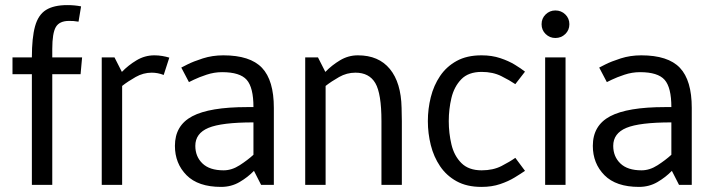

<svg xmlns="http://www.w3.org/2000/svg" viewBox="-20 -725 2801 753"><path d="M105 0V-434H29V-500H105Q105 -577 117.5 -622Q130 -667 160.5 -686Q191 -705 244 -705Q273 -705 298 -700L288 -640Q277 -642 268.5 -642.5Q260 -643 251 -643Q213 -643 199 -619Q185 -595 185 -533V-500H302L296 -434H185V0Z M622 -431Q599 -440 575 -440Q542 -440 512 -423Q482 -406 459 -388V0H379V-500H429L458 -443Q483 -469 515.5 -488.5Q548 -508 585 -508H586Q601 -508 616 -505.5Q631 -503 644 -499Z M746 -153Q746 -111 774 -84Q802 -57 857 -57Q889 -57 920 -77Q951 -97 974 -118V-245Q849 -245 797.5 -223.5Q746 -202 746 -153ZM847 8Q757 8 711.5 -38Q666 -84 666 -153Q666 -233 734 -269Q802 -305 949 -305H974Q974 -382 947.5 -412Q921 -442 851 -442Q820 -442 790 -432Q760 -422 740.5 -412.5Q721 -403 721 -403L691 -460Q691 -460 714.5 -472Q738 -484 775.5 -496Q813 -508 856 -508Q961 -508 1007.5 -459Q1054 -410 1054 -302V0H1004L976 -55Q952 -30 919.5 -11Q887 8 847 8Z M1556 0H1476V-250Q1476 -358 1452 -399Q1428 -440 1374 -440Q1340 -440 1310 -423Q1280 -406 1257 -388V0H1177V-500H1227L1256 -443Q1281 -469 1313.5 -488.5Q1346 -508 1383 -508H1384Q1465 -508 1509 -454.5Q1553 -401 1555 -302L1556 -250Z M1868 8Q1811 8 1771 -14Q1731 -36 1706 -73Q1681 -110 1669.5 -156Q1658 -202 1658 -250Q1658 -298 1669.5 -344Q1681 -390 1706 -427Q1731 -464 1771 -486Q1811 -508 1868 -508Q1869 -508 1869 -508Q1909 -508 1942 -497Q1975 -486 1999.5 -471Q2024 -456 2039 -444L2001 -395Q1979 -410 1946 -426.5Q1913 -443 1869 -443Q1817 -443 1789 -414Q1761 -385 1750.5 -341Q1740 -297 1740 -250Q1740 -203 1750.5 -158.5Q1761 -114 1789.5 -85.5Q1818 -57 1869 -57Q1914 -57 1947 -74Q1980 -91 2001 -106L2039 -55Q2023 -44 1998.5 -29Q1974 -14 1941.5 -3Q1909 8 1869 8Z M2158 -576Q2136 -576 2120 -591.5Q2104 -607 2104 -630Q2104 -653 2120 -668.5Q2136 -684 2158 -684Q2181 -684 2197 -668.5Q2213 -653 2213 -630Q2213 -607 2197 -591.5Q2181 -576 2158 -576ZM2118 0V-500H2198V0Z M2385 -153Q2385 -111 2413 -84Q2441 -57 2496 -57Q2528 -57 2559 -77Q2590 -97 2613 -118V-245Q2488 -245 2436.5 -223.5Q2385 -202 2385 -153ZM2486 8Q2396 8 2350.5 -38Q2305 -84 2305 -153Q2305 -233 2373 -269Q2441 -305 2588 -305H2613Q2613 -382 2586.5 -412Q2560 -442 2490 -442Q2459 -442 2429 -432Q2399 -422 2379.5 -412.5Q2360 -403 2360 -403L2330 -460Q2330 -460 2353.5 -472Q2377 -484 2414.5 -496Q2452 -508 2495 -508Q2600 -508 2646.5 -459Q2693 -410 2693 -302V0H2643L2615 -55Q2591 -30 2558.5 -11Q2526 8 2486 8Z"/></svg>

Font: Epunda Sans
Style: Regular
Weight: 400
Designer: Simon Atzbach
Foundry: typofactur
Version: Version 2.204; ttfautohint (v1.8.4.7-5d5b)